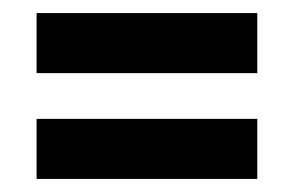

<svg xmlns="http://www.w3.org/2000/svg" viewBox="-20 -424 450 294"><path d="M36 -312V-404H374V-312ZM36 -150V-242H374V-150Z"/></svg>

Font: Cabin Condensed
Style: Bold
Weight: 700
Width: 3
Designer: Pablo Impallari
Foundry: Pablo Impallari. http://www.impallari.com Igino Marini. http://www.ikern.com
Version: Version 3.001; ttfautohint (v1.8.3)